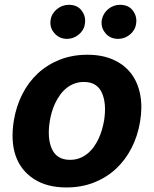

<svg xmlns="http://www.w3.org/2000/svg" viewBox="-20 -785 654 815"><path d="M38.7 -273.1Q48.7 -333.8 74.6 -384.9Q100.5 -436.1 140.6 -473.4Q180.8 -510.7 233.8 -531.6Q286.9 -552.6 351.2 -552.6Q413.4 -552.6 460 -532Q506.7 -511.4 535.7 -474.1Q564.6 -436.8 574.9 -384.4Q585.2 -332 574.6 -268.5Q564.6 -208.1 538.5 -157Q512.4 -105.8 472.3 -68.5Q432.2 -31.2 379.1 -10.3Q326 10.7 262.1 10.7Q179 10.7 123.9 -25.2Q67.8 -61.8 46.3 -124.1Q24.9 -186.4 38.7 -273.1ZM200.3 -152.7Q221.6 -106.5 277 -106.5Q299.4 -106.5 317.8 -113.6Q336.3 -120.7 351.4 -133Q366.5 -145.2 378.2 -161.6Q389.9 -177.9 398.6 -196.6Q407.3 -215.2 413 -235.1Q418.7 -255 421.9 -273.8Q432.9 -345.5 412.6 -391Q392 -437.1 335.9 -437.1Q313.9 -437.1 295.3 -430Q276.6 -422.9 261.5 -410.5Q246.4 -398.1 234.6 -381.6Q222.7 -365.1 214 -346.4Q205.3 -327.8 199.6 -307.9Q193.9 -288 191.1 -269.2Q180 -197.8 200.3 -152.7ZM412.3 -701.3Q414.8 -714.8 421.9 -726.4Q429 -737.9 439.3 -746.4Q449.6 -755 462.4 -759.8Q475.1 -764.6 489 -764.6Q506.4 -764.6 520.1 -758.9Q533.7 -753.2 543.3 -740.8Q563.2 -714.8 557.5 -683.2Q555.8 -669.7 548.8 -658.2Q541.9 -646.7 531.4 -638.1Q521 -629.6 508.3 -624.8Q495.7 -620 482.2 -620Q465.2 -620 451.5 -625.9Q437.9 -631.7 427.6 -644.2Q406.6 -669.4 412.3 -701.3ZM195 -701.3Q197.1 -714.8 204.2 -726.4Q211.3 -737.9 221.8 -746.4Q232.2 -755 245.2 -759.8Q258.2 -764.6 271.7 -764.6Q289.1 -764.6 302.7 -758.9Q316.4 -753.2 326 -740.8Q345.9 -714.8 340.2 -683.2Q338.4 -669.7 331.5 -658.2Q324.6 -646.7 314.1 -638.1Q303.6 -629.6 291 -624.8Q278.4 -620 264.9 -620Q231.5 -620 210.6 -644.5Q189.6 -668.7 195 -701.3Z"/></svg>

Font: Inter P
Style: Bold Italic
Weight: 700
Italic angle: 9.39999°
Designer: Rasmus Andersson
Foundry: rsms
Version: Version 3.018;git-588b23468